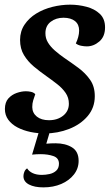

<svg xmlns="http://www.w3.org/2000/svg" viewBox="-20 -550 481 823"><path d="M172.7 22Q141.3 22 110.7 15.7Q80 9.3 55.1 -3.7Q30.2 -16.7 15.6 -36.6Q1 -56.5 1 -82.8Q1.2 -111.8 15.9 -128.1Q30.7 -144.3 51.6 -151.6Q72.5 -158.8 91 -158.8Q102.2 -158.8 113.2 -156.3Q124.3 -153.8 131.2 -146.3Q126.2 -132.2 122.2 -119.5Q118.3 -106.8 118.3 -90.8Q118.7 -65.8 137.9 -50.2Q157.2 -34.7 190 -34.7Q226.3 -34.7 250.8 -54.2Q275.2 -73.8 275.2 -105.3Q275.3 -131.3 261.2 -151.8Q247.2 -172.2 224.8 -189.6Q202.5 -207 178 -224.3Q150.7 -243.5 125.1 -264.8Q99.5 -286.2 82.8 -313.7Q66 -341.2 66 -379.2Q66.2 -416 85.2 -444.4Q104.2 -472.8 135.3 -491.9Q166.5 -511 204.6 -520.5Q242.7 -530 280.8 -530Q315.8 -530 350.5 -521Q385.2 -512 407.8 -490.7Q430.5 -469.3 430.3 -432.2Q430.2 -393.2 405.8 -372.2Q381.3 -351.2 352.3 -351.2Q341.3 -351.2 328 -353.8Q314.7 -356.3 305 -363.8Q311.5 -377.3 315.2 -391Q319 -404.7 319.2 -418.8Q319.3 -445.2 301.6 -459.5Q283.8 -473.8 252.3 -474Q220 -474 197.4 -456.7Q174.8 -439.3 174.7 -408Q174.5 -385.8 185.6 -367.7Q196.7 -349.5 214.8 -333.6Q232.8 -317.7 254.3 -302.7Q285.3 -281.7 315.8 -259.2Q346.2 -236.7 366.3 -207.9Q386.5 -179.2 386.3 -137.2Q386.2 -88.3 355.8 -52.4Q325.3 -16.5 276.3 2.7Q227.3 21.8 172.7 22ZM166 253.2Q127.7 253.2 104.1 240.8Q80.5 228.3 80.5 205Q80.5 196 84.3 186.6Q88 177.2 96.2 171.7Q104.5 185 120.6 192.3Q136.7 199.7 159.3 199.7Q175.3 199.7 192.3 196Q209.3 192.3 221 181.6Q232.7 170.8 232.7 151.8Q232.7 127.2 208.9 119Q185.2 110.8 154 110.8Q144.3 110.8 135.6 111.3Q126.8 111.8 117.5 112.8L154.5 -11H201.2L178.5 66Q185.8 65 197.7 64.6Q209.5 64.2 218.2 64.2Q260 64.2 288.5 81.6Q317 99 317 139.7Q317 172.3 296.8 198.1Q276.7 223.8 242.8 238.5Q208.8 253.2 166 253.2Z"/></svg>

Font: Sansita Swashed Light
Style: Regular
Weight: 300
Designer: Pablo Cosgaya
Foundry: Omnibus-Type
Version: Version 1.003